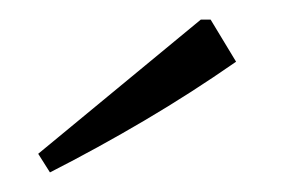

<svg xmlns="http://www.w3.org/2000/svg" viewBox="-20 -737 312 196"><path d="M31 -561 19 -580 185 -717H195L221 -674Q175 -642 127.5 -614Q80 -586 31 -561Z"/></svg>

Font: Piazzolla SC Light
Style: Regular
Weight: 300
Designer: Juan Pablo del Peral
Foundry: Huerta Tipografica
Version: Version 1.330